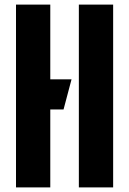

<svg xmlns="http://www.w3.org/2000/svg" viewBox="-20 -820 565 840"><path d="M50 0V-800H200V0ZM150 -341V-473H293L258 -341ZM325 0V-800H475V0Z"/></svg>

Font: Big Shoulders Stencil Text Thin Black
Style: Regular
Weight: 900
Version: Version 2.001